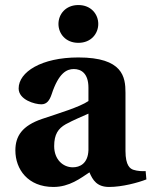

<svg xmlns="http://www.w3.org/2000/svg" viewBox="-20 -730 601 762"><path d="M212 -635C212 -597 240 -560 291 -560C342 -560 370 -597 370 -635C370 -673 342 -710 291 -710C240 -710 212 -673 212 -635ZM41 -133C41 -58 91 12 192 12C256 12 300 -23 335 -46C348 -15 365 12 413 12C465 12 528 -5 561 -18L558 -51C545 -50 525 -51 510 -56C497 -60 478 -72 478 -131V-362C478 -424 468 -502 291 -502C144 -502 54 -444 54 -379C54 -334 118 -316 144 -316C166 -316 177 -332 185 -356C213 -441 245 -456 273 -456C302 -456 331 -439 331 -382V-329C296 -305 212 -280 147 -258C68 -231 41 -190 41 -133ZM195 -150C195 -197 211 -220 241 -237C272 -254 307 -268 331 -279V-134C329 -80 296 -66 269 -66C230 -66 195 -97 195 -150Z"/></svg>

Font: Heuristica
Style: Bold
Weight: 700
Version: Version 1.0.1